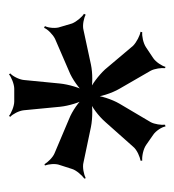

<svg xmlns="http://www.w3.org/2000/svg" viewBox="0 -702 397 438"><g transform="rotate(-90 199.0 -482.5)"><path d="M365 -517 357 -544C353 -554 355 -572 359 -579L355 -581C352 -573 340 -561 330 -556L256 -524C238 -517 215 -500 206 -489L210 -486C218 -498 226 -525 228 -545L236 -627C237 -638 245 -653 251 -658L249 -661C243 -656 227 -649 216 -649H187C176 -649 160 -656 154 -661L152 -658C158 -653 166 -638 167 -627L175 -544C177 -525 185 -498 193 -487L197 -489C188 -501 165 -517 147 -524L69 -557C59 -561 48 -573 44 -580L41 -579C44 -571 46 -555 42 -545L33 -517C30 -507 18 -494 11 -489L12 -486C20 -490 37 -494 48 -491L129 -474C149 -470 178 -470 192 -474L191 -478C176 -474 153 -456 140 -441L84 -378C77 -369 60 -362 52 -361V-357C61 -358 78 -355 88 -348L111 -332C120 -326 129 -312 130 -304L134 -305C133 -313 135 -329 140 -338L182 -409C192 -426 201 -454 201 -469H197C197 -454 206 -426 216 -409L257 -338C262 -329 264 -313 263 -305L266 -304C268 -312 277 -326 286 -332L310 -348C320 -355 337 -358 345 -357L346 -361C338 -362 322 -370 314 -378L260 -442C247 -456 225 -473 211 -478L210 -474C224 -470 252 -470 271 -474L350 -491C361 -494 378 -490 385 -486L387 -490C380 -494 369 -507 365 -517Z"/></g></svg>

Font: Gamestation Storm
Style: Regular
Weight: 400
Designer: Jonas Hecksher
Foundry: Jonas Hecksher, Playtypeª, e-types AS
Version: Version 1.003